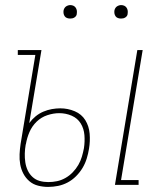

<svg xmlns="http://www.w3.org/2000/svg" viewBox="-20 -727 640 755"><path d="M432 0 520 -530H541L456 -19H525V0ZM169 8Q169 8 169 8Q169 8 169 8Q149 8 129.5 3Q110 -2 95.5 -14.5Q81 -27 72 -44Q63 -61 59.5 -80.5Q56 -100 57 -120.5Q58 -141 61 -161L119 -511H50V-530H143L95 -243Q106 -258 120 -269.5Q134 -281 150.5 -288Q167 -295 184 -298Q201 -301 217 -301Q247 -301 274 -289.5Q301 -278 315.5 -254.5Q330 -231 332.5 -201.5Q335 -172 330 -142Q327 -123 321 -103.5Q315 -84 304.5 -66.5Q294 -49 279 -34Q264 -19 246 -9.5Q228 0 208.5 4Q189 8 169 8ZM170 -11Q187 -11 204 -14.5Q221 -18 237 -27Q253 -36 266 -49.5Q279 -63 288 -78.5Q297 -94 302 -111Q307 -128 310 -144Q314 -170 312 -195.5Q310 -221 297.5 -241.5Q285 -262 262 -272Q239 -282 213 -282Q190 -282 166 -274Q142 -266 124 -248.5Q106 -231 96 -208Q86 -185 82 -161L81 -158Q78 -141 77.5 -123.5Q77 -106 79.5 -89Q82 -72 89 -57Q96 -42 108 -31Q120 -20 136 -15.5Q152 -11 170 -11ZM456 -654Q450 -654 444 -656Q438 -658 434.5 -663Q431 -668 430 -674Q429 -680 430 -686Q431 -691 433.5 -695Q436 -699 439.5 -701.5Q443 -704 447.5 -705.5Q452 -707 456 -707Q463 -707 468.5 -704.5Q474 -702 477.5 -697Q481 -692 482 -686Q483 -680 482 -674Q482 -669 479.5 -665Q477 -661 473 -658.5Q469 -656 465 -655Q461 -654 456 -654ZM256 -654Q250 -654 244 -656Q238 -658 234.5 -663Q231 -668 230 -674Q229 -680 230 -686Q231 -691 233.5 -695Q236 -699 239.5 -701.5Q243 -704 247.5 -705.5Q252 -707 256 -707Q263 -707 268.5 -704.5Q274 -702 277.5 -697Q281 -692 282 -686Q283 -680 282 -674Q282 -669 279.5 -665Q277 -661 273 -658.5Q269 -656 265 -655Q261 -654 256 -654Z"/></svg>

Font: Iosevka Slab Thin Extended
Style: Italic
Weight: 100
Width: 7
Italic angle: -9°
Monospace: yes
Designer: Belleve Invis
Foundry: Belleve Invis
Version: Version 11.1.0; ttfautohint (v1.8.3)